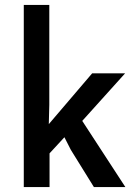

<svg xmlns="http://www.w3.org/2000/svg" viewBox="-20 -755 541 775"><path d="M76 0V-735H179V-332L177 -254L352 -459H485L312 -267L486 0H359L266 -150L240 -201L180 -136V0Z"/></svg>

Font: Alata
Style: Regular
Weight: 400
Designer: Spyros Zevelakis, Eben Sorkin
Foundry: Spyros Zevelakis
Version: Version 1.005; ttfautohint (v1.8.4.7-5d5b)